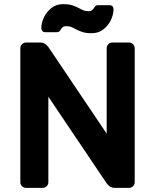

<svg xmlns="http://www.w3.org/2000/svg" viewBox="-20 -905 747 925"><path d="M78 0ZM493 -23 213 -439V-27Q213 -16 205 -8Q197 0 186 0H105Q94 0 86 -8Q78 -16 78 -27V-673Q78 -684 86 -692Q94 -700 105 -700H175Q198 -700 214 -677L494 -261V-673Q494 -684 502 -692Q510 -700 521 -700H602Q613 -700 621 -692Q629 -684 629 -673V-27Q629 -16 621 -8Q613 0 602 0H532Q509 0 493 -23ZM273 -763Q269 -756 265 -753Q261 -750 254 -750H198Q189 -750 184 -755.5Q179 -761 179 -769Q179 -795 192 -822Q205 -849 228.5 -867Q252 -885 284 -885Q311 -885 328.5 -879.5Q346 -874 364 -864Q376 -857 385.5 -854Q395 -851 406 -851Q417 -851 422.5 -855Q428 -859 433 -867Q437 -874 441 -877Q445 -880 452 -880H508Q517 -880 522 -874.5Q527 -869 527 -861Q527 -835 514 -808Q501 -781 477.5 -763Q454 -745 422 -745Q395 -745 377.5 -750.5Q360 -756 342 -766Q330 -773 320.5 -776Q311 -779 300 -779Q289 -779 283.5 -775Q278 -771 273 -763Z"/></svg>

Font: Hezaedrus Medium
Style: Regular
Weight: 500
Designer: Hubert & Fischer
Foundry: Hubert & Fischer
Version: Version 1.10;September 3, 2019;FontCreator 11.5.0.2425 64-bi